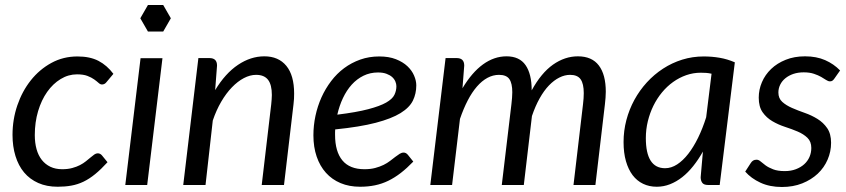

<svg xmlns="http://www.w3.org/2000/svg" viewBox="-20 -739 3381 767"><path d="M409.5 -91Q383.5 -62.5 360.2 -43.5Q337 -24.5 313.5 -13.2Q290 -2 264.8 2.5Q239.5 7 210.5 7Q166.5 7 132.8 -8Q99 -23 76.2 -50.2Q53.5 -77.5 41.8 -115.8Q30 -154 30 -200Q30 -261.5 49.2 -318Q68.5 -374.5 103 -418Q137.5 -461.5 185 -487.5Q232.5 -513.5 289.5 -513.5Q339.5 -513.5 373.5 -495.8Q407.5 -478 433 -444L405 -410.5Q402 -406.5 397.5 -404Q393 -401.5 387.5 -401.5Q380.5 -401.5 373.8 -407.8Q367 -414 356.2 -421.8Q345.5 -429.5 329.2 -435.8Q313 -442 287.5 -442Q253 -442 222.2 -423.2Q191.5 -404.5 168.5 -372Q145.5 -339.5 132.2 -295Q119 -250.5 119 -199.5Q119 -168.5 126 -143.2Q133 -118 147 -100.2Q161 -82.5 181.2 -72.8Q201.5 -63 228.5 -63Q251 -63 268.5 -67.8Q286 -72.5 299.5 -79.5Q313 -86.5 323.2 -94.8Q333.5 -103 341.8 -110Q350 -117 356.8 -121.8Q363.5 -126.5 370.5 -126.5Q380.5 -126.5 387.5 -118L409.5 -91Z M629 -506.5 568 0H480.5L541.5 -506.5ZM662.5 -666 632 -719H571L540.5 -666L571 -613H632Z M712 0 772.5 -507H817Q847 -507 847 -477L839.5 -379Q880 -446 930.8 -480Q981.5 -514 1036 -514Q1092.5 -514 1123.8 -476Q1155 -438 1155 -365Q1155 -355 1154.5 -344.5Q1154 -334 1152.5 -322.5L1114.5 0H1025.5L1063.5 -322.5Q1064.5 -332.5 1065.2 -341.8Q1066 -351 1066 -359.5Q1066 -400.5 1050.8 -420.2Q1035.5 -440 1003 -440Q979 -440 954.2 -427Q929.5 -414 906.5 -390.2Q883.5 -366.5 863.8 -332.8Q844 -299 830 -257.5L801 0Z M1643 -398Q1643 -365 1629.5 -337.2Q1616 -309.5 1580 -287.2Q1544 -265 1481 -248.5Q1418 -232 1319 -222Q1318.5 -216.5 1318.5 -211.2Q1318.5 -206 1318.5 -200.5Q1318.5 -133.5 1347.8 -98.2Q1377 -63 1436 -63Q1460 -63 1478.8 -68Q1497.5 -73 1512.2 -80.2Q1527 -87.5 1538.2 -96.2Q1549.5 -105 1559 -112.2Q1568.5 -119.5 1576.5 -124.5Q1584.5 -129.5 1592.5 -129.5Q1601.5 -129.5 1609 -121L1631 -93.5Q1605.5 -67 1581.2 -48.2Q1557 -29.5 1531.5 -17Q1506 -4.5 1478.2 1.2Q1450.5 7 1418.5 7Q1375 7 1340.5 -7.5Q1306 -22 1282 -48.8Q1258 -75.5 1245 -113.5Q1232 -151.5 1232 -198.5Q1232 -237.5 1240.2 -276.2Q1248.5 -315 1264.2 -350Q1280 -385 1302.8 -415Q1325.5 -445 1354.8 -466.8Q1384 -488.5 1419.2 -501Q1454.5 -513.5 1495 -513.5Q1533.5 -513.5 1561.5 -502.5Q1589.5 -491.5 1607.5 -474.5Q1625.5 -457.5 1634.2 -437Q1643 -416.5 1643 -398ZM1490 -449.5Q1458.5 -449.5 1432 -436.5Q1405.5 -423.5 1385 -400.8Q1364.5 -378 1350 -347.2Q1335.5 -316.5 1327.5 -281Q1404.5 -290.5 1451 -302.8Q1497.5 -315 1522.5 -329.2Q1547.5 -343.5 1555.5 -360Q1563.5 -376.5 1563.5 -394.5Q1563.5 -403.5 1559.5 -413.2Q1555.5 -423 1546.8 -431Q1538 -439 1524 -444.2Q1510 -449.5 1490 -449.5Z M1699 0 1760 -507H1804.5Q1834.5 -507 1834.5 -477L1827.5 -386.5Q1865 -449.5 1909.5 -481.8Q1954 -514 2003.5 -514Q2055 -514 2079.5 -478.8Q2104 -443.5 2104 -378Q2142 -447.5 2189.2 -480.8Q2236.5 -514 2288.5 -514Q2344.5 -514 2372.2 -477.5Q2400 -441 2400 -372.5Q2400 -361 2399 -348.5Q2398 -336 2396.5 -322.5L2358.5 0H2271L2309 -322.5Q2312 -347 2312 -367Q2312 -404.5 2299.5 -422.2Q2287 -440 2257.5 -440Q2236 -440 2214.5 -429.2Q2193 -418.5 2173 -397.8Q2153 -377 2135.8 -346.2Q2118.5 -315.5 2105 -275.5L2072.5 0H1984.5L2023 -322.5Q2024.5 -336 2025.5 -348Q2026.5 -360 2026.5 -370.5Q2026.5 -406 2014.8 -423Q2003 -440 1973.5 -440Q1949.5 -440 1927.2 -428Q1905 -416 1885.2 -393.2Q1865.5 -370.5 1848.5 -337.8Q1831.5 -305 1817.5 -264L1786 0Z M2855 0H2809Q2791.5 0 2785.2 -9Q2779 -18 2779 -31L2788 -133.5Q2770 -101.5 2749.2 -75.5Q2728.5 -49.5 2705.2 -31.2Q2682 -13 2656.5 -3Q2631 7 2603.5 7Q2573.5 7 2549 -4.8Q2524.5 -16.5 2507.2 -39.2Q2490 -62 2480.5 -95.2Q2471 -128.5 2471 -171.5Q2471 -216.5 2482.2 -259.2Q2493.5 -302 2514.2 -340Q2535 -378 2564 -409.8Q2593 -441.5 2628.8 -464.8Q2664.5 -488 2705.5 -500.8Q2746.5 -513.5 2791.5 -513.5Q2824 -513.5 2854.8 -508.2Q2885.5 -503 2915.5 -490ZM2637 -67Q2661.5 -67 2685 -82.2Q2708.5 -97.5 2729.5 -124.5Q2750.5 -151.5 2768.8 -188.8Q2787 -226 2801 -270.5L2822.5 -444.5Q2811.5 -447 2800.8 -447.8Q2790 -448.5 2779.5 -448.5Q2749.5 -448.5 2721.5 -438.8Q2693.5 -429 2669 -411.5Q2644.5 -394 2624.5 -369.8Q2604.5 -345.5 2590.2 -316.5Q2576 -287.5 2568 -254.8Q2560 -222 2560 -187.5Q2560 -67 2637 -67Z M3313.5 -425.5Q3309.5 -419.5 3305.5 -416.8Q3301.5 -414 3295.5 -414Q3288.5 -414 3280.2 -419.5Q3272 -425 3260.2 -431.8Q3248.5 -438.5 3231.5 -444.2Q3214.5 -450 3190.5 -450Q3168 -450 3149.5 -443.8Q3131 -437.5 3117.5 -426.5Q3104 -415.5 3096.8 -400.8Q3089.5 -386 3089.5 -369.5Q3089.5 -346 3105 -332Q3120.5 -318 3144 -307.8Q3167.5 -297.5 3194.8 -288Q3222 -278.5 3245.5 -264Q3269 -249.5 3284.5 -227Q3300 -204.5 3300 -168.5Q3300 -133.5 3286.2 -101.5Q3272.5 -69.5 3246.8 -45.2Q3221 -21 3184.8 -6.5Q3148.5 8 3103.5 8Q3055 8 3017.8 -9.2Q2980.5 -26.5 2957 -53.5L2979 -87.5Q2983 -94 2988.5 -97.5Q2994 -101 3002.5 -101Q3010.5 -101 3018.5 -94Q3026.5 -87 3038.5 -78.2Q3050.5 -69.5 3068.8 -62.5Q3087 -55.5 3115 -55.5Q3139.5 -55.5 3159.2 -63Q3179 -70.5 3192.8 -83Q3206.5 -95.5 3213.8 -112.2Q3221 -129 3221 -148Q3221 -173.5 3205.5 -188.5Q3190 -203.5 3166.5 -213.5Q3143 -223.5 3116 -232.2Q3089 -241 3065.5 -254.8Q3042 -268.5 3026.5 -290.5Q3011 -312.5 3011 -349Q3011 -381 3023.8 -410.8Q3036.5 -440.5 3060.5 -463.5Q3084.5 -486.5 3118.8 -500.2Q3153 -514 3196 -514Q3241.5 -514 3276.2 -498.8Q3311 -483.5 3336 -457.5Z"/></svg>

Font: LatoHex
Style: Italic
Weight: 400
Italic angle: -7°
Designer: Lukasz Dziedzic
Foundry: tyPoland Lukasz Dziedzic
Version: Version 1.104; Western+Polish opensource